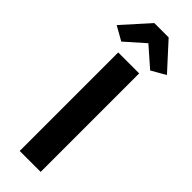

<svg xmlns="http://www.w3.org/2000/svg" viewBox="-337 -1007 1024 1024"><g transform="rotate(45 175.0 -495.0)"><path d="M94.5 0V-743H252.5V0ZM65 -795.5 -14.5 -840.5 120 -990H228L363.5 -841.5L283 -795.5L173.5 -891.5Z"/></g></svg>

Font: Merriweather Sans
Style: Bold
Weight: 700
Designer: Eben Sorkin
Foundry: Eben Sorkin
Version: Version 1.008; ttfautohint (v1.7.19-72a1) -l 8 -r 50 -G 200 